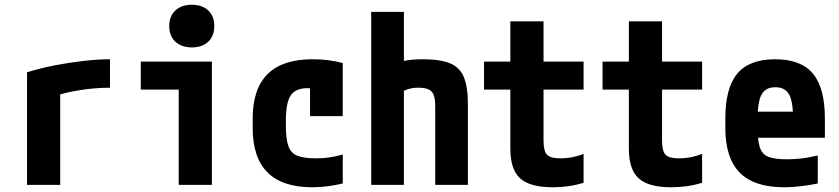

<svg xmlns="http://www.w3.org/2000/svg" viewBox="-20 -780 3540 810"><path d="M94 -475Q148 -492 209.5 -504Q271 -516 332 -523Q393 -530 444 -530V-410Q380 -410 312.5 -399Q245 -388 199 -370L234 -435V0H94Z M734 0V-402H574V-520H874V0ZM790 -580Q746 -580 720 -604Q694 -628 694 -670Q694 -712 720 -736Q746 -760 789 -760Q833 -760 858.5 -736Q884 -712 884 -670Q884 -628 858.5 -604Q833 -580 790 -580Z M1297 10Q1046 10 1046 -240V-280Q1046 -530 1298 -530Q1368 -530 1426 -514V-290H1288V-495L1360 -390Q1342 -398 1320.5 -403Q1299 -408 1277 -408Q1227 -408 1206.5 -377.5Q1186 -347 1186 -270V-250Q1186 -194 1196.5 -164Q1207 -134 1234.5 -123Q1262 -112 1313 -112Q1343 -112 1367.5 -115.5Q1392 -119 1426 -128V-6Q1397 1 1364.5 5.5Q1332 10 1297 10Z M1816 -332Q1816 -363 1809.5 -379.5Q1803 -396 1787.5 -403Q1772 -410 1744 -410Q1722 -410 1703.5 -404.5Q1685 -399 1647 -380L1614 -496Q1649 -515 1682 -522.5Q1715 -530 1764 -530Q1837 -530 1878.5 -513Q1920 -496 1937 -454.5Q1954 -413 1954 -340V0H1816ZM1546 0V-730H1684V0Z M2311 10Q2216 10 2174.5 -27.5Q2133 -65 2133 -153V-402H2022V-520H2133V-690H2273V-520H2442V-402H2273V-187Q2273 -143 2287.5 -127.5Q2302 -112 2343 -112Q2370 -112 2395.5 -117Q2421 -122 2442 -131V-9Q2410 1 2378 5.5Q2346 10 2311 10Z M2811 10Q2716 10 2674.5 -27.5Q2633 -65 2633 -153V-402H2522V-520H2633V-690H2773V-520H2942V-402H2773V-187Q2773 -143 2787.5 -127.5Q2802 -112 2843 -112Q2870 -112 2895.5 -117Q2921 -122 2942 -131V-9Q2910 1 2878 5.5Q2846 10 2811 10Z M3288 10Q3162 10 3101 -51.5Q3040 -113 3040 -240V-280Q3040 -409 3090.5 -469.5Q3141 -530 3250 -530Q3359 -530 3409.5 -469.5Q3460 -409 3460 -280V-199H3108V-309H3350L3326 -274Q3326 -351 3309 -381.5Q3292 -412 3251 -412Q3210 -412 3193 -381.5Q3176 -351 3176 -274V-246Q3176 -188 3185.5 -158.5Q3195 -129 3221.5 -118.5Q3248 -108 3300 -108Q3329 -108 3358 -111Q3387 -114 3430 -124V-6Q3397 1 3360 5.5Q3323 10 3288 10Z"/></svg>

Font: M PLUS 1 Code
Style: Bold
Weight: 700
Designer: Coji Morishita
Foundry: UNDERFOREST DESIGN
Version: Version 1.002